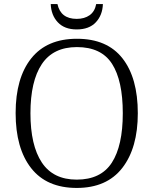

<svg xmlns="http://www.w3.org/2000/svg" viewBox="-20 -916 757 946"><path d="M57 -359Q57 -532 134 -628.5Q211 -725 359 -725Q508 -725 583.5 -628.5Q659 -532 659 -358Q659 -187 582.5 -88.5Q506 10 358 10Q210 10 133.5 -87.5Q57 -185 57 -359ZM585 -358Q585 -519 532 -601.5Q479 -684 359 -684Q242 -684 186 -600Q130 -516 130 -358Q130 -200 186 -115.5Q242 -31 358 -31Q477 -31 531 -114.5Q585 -198 585 -358ZM230 -896H263Q279 -823 358 -823Q396 -823 421.5 -841Q447 -859 454 -896H487Q485 -841 452 -806Q419 -771 358 -771Q298 -771 265 -806Q232 -841 230 -896Z"/></svg>

Font: Noto Serif Light
Style: Regular
Weight: 300
Designer: Monotype Design Team
Foundry: Monotype Imaging Inc.
Version: Version 1.001